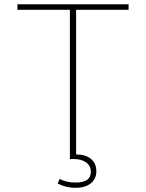

<svg xmlns="http://www.w3.org/2000/svg" viewBox="-20 -670 687 904"><path d="M433.6 136.2Q433.6 99.6 408.4 78.4Q383.3 57.1 338.4 57.1V-0.5H309.1V79.6Q313.5 79.1 317.9 78.9Q322.3 78.6 326.2 78.6Q363.3 78.6 385.5 94.7Q407.7 110.8 407.7 138.7Q407.7 189.5 336.4 189.5Q291.5 189.5 261.2 172.4L251.5 194.3Q291.5 214.4 335.4 214.4Q380.9 214.4 407.2 193.4Q433.6 172.4 433.6 136.2ZM338.4 0V-624H585.4V-649.9H62V-624H309.1V0Z"/></svg>

Font: Estedad-FD-VF Thin
Style: Regular
Weight: 100
Designer: Amin Abedi
Version: Version 5.0